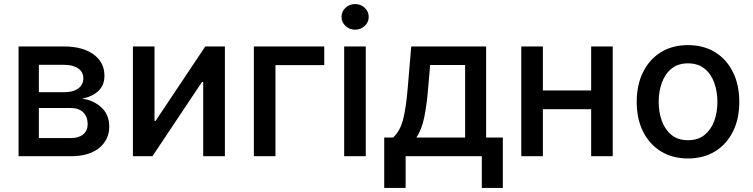

<svg xmlns="http://www.w3.org/2000/svg" viewBox="-20 -777 3744 955"><path d="M72.3 0V-545.9H298.3Q390.6 -545.9 445.1 -506.6Q499.5 -467.3 499.5 -399.9Q499.5 -353 469.5 -324.7Q439.5 -296.4 387.7 -286.1Q442.9 -279.8 483.2 -243.7Q523.4 -207.5 523.4 -147Q523.4 -82 473.1 -41Q422.9 0 333 0ZM173.3 -90.3H333Q372.1 -90.3 394 -108.6Q416 -127 416 -159.2Q416 -196.8 393.8 -218.3Q371.6 -239.7 333 -239.7H173.3ZM173.3 -318.4H299.3Q343.8 -318.4 369.1 -336.9Q394.5 -355.5 394.5 -387.7Q394.5 -418.9 368.7 -436.8Q342.8 -454.6 298.3 -454.6H173.3Z M1098.6 0H990.7V-369.6H984.9L738.3 0H641.1V-545.9H748.5V-175.8H753.9L1001 -545.9H1098.6Z M1592.8 -545.9V-453.1H1350.1V0H1242.7V-545.9Z M1691.9 0V-545.9H1799.3V0ZM1746.1 -629.4Q1718.3 -629.4 1698.5 -647.9Q1678.7 -666.5 1678.7 -692.9Q1678.7 -719.7 1698.5 -738.3Q1718.3 -756.8 1746.1 -756.8Q1773.9 -756.8 1793.9 -738.3Q1814 -719.7 1814 -692.9Q1814 -666.5 1793.9 -647.9Q1773.9 -629.4 1746.1 -629.4Z M1891.1 157.7V-92.8H1935.1Q1969.2 -123.5 1984.6 -181.6Q2000 -239.7 2008.3 -342.8L2025.4 -545.9H2397.9V-92.8H2481V157.7H2376.5V0H1997.6V157.7ZM2050.8 -92.8H2293.5V-453.6H2119.6L2109.9 -342.8Q2103 -255.4 2090.1 -192.9Q2077.1 -130.4 2050.8 -92.8Z M2680.2 -545.9V-327.1H2920.4V-545.9H3027.8V0H2920.4V-233.9H2680.2V0H2572.8V-545.9Z M3401.9 11.2Q3325.2 11.2 3267.8 -23.9Q3210.4 -59.1 3178.7 -122.3Q3147 -185.5 3147 -270Q3147 -355 3178.7 -418.7Q3210.4 -482.4 3267.8 -517.6Q3325.2 -552.7 3401.9 -552.7Q3479 -552.7 3536.4 -517.6Q3593.8 -482.4 3625.5 -418.7Q3657.2 -355 3657.2 -270Q3657.2 -185.5 3625.5 -122.3Q3593.8 -59.1 3536.4 -23.9Q3479 11.2 3401.9 11.2ZM3401.9 -79.6Q3451.7 -79.6 3484.1 -105.7Q3516.6 -131.8 3532.5 -175Q3548.3 -218.3 3548.3 -270Q3548.3 -322.3 3532.5 -366Q3516.6 -409.7 3484.1 -435.8Q3451.7 -461.9 3401.9 -461.9Q3352.5 -461.9 3320.3 -435.8Q3288.1 -409.7 3272.2 -366Q3256.3 -322.3 3256.3 -270Q3256.3 -218.3 3272.2 -175Q3288.1 -131.8 3320.3 -105.7Q3352.5 -79.6 3401.9 -79.6Z"/></svg>

Font: Inter Medium
Style: Regular
Weight: 500
Designer: Rasmus Andersson
Foundry: rsms
Version: Version 4.001;git-9221beed3